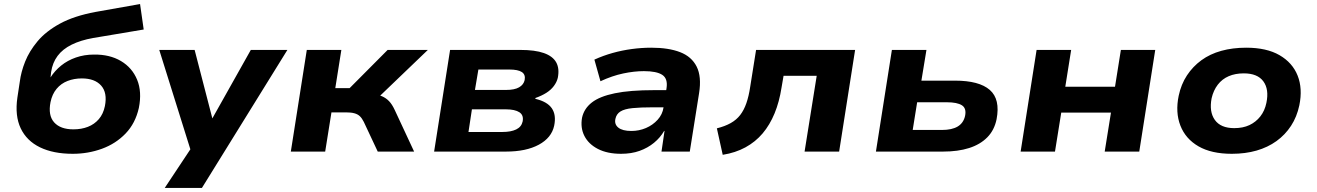

<svg xmlns="http://www.w3.org/2000/svg" viewBox="-20 -750 6514 950"><path d="M340 11Q244 11 178 -21Q112 -53 82.5 -115Q53 -177 66 -267L78 -346Q84 -394 104.5 -445.5Q125 -497 166 -546Q207 -595 276.5 -633Q346 -671 453 -691L673 -730L691 -604L441 -562Q379 -551 334.5 -529Q290 -507 265 -473.5Q240 -440 233 -394L230 -367Q251 -400 282.5 -425.5Q314 -451 355.5 -465.5Q397 -480 445 -480Q523 -481 578.5 -448Q634 -415 658.5 -355.5Q683 -296 667 -216Q650 -140 601.5 -89.5Q553 -39 484.5 -14Q416 11 340 11ZM343 -110Q383 -110 415 -122.5Q447 -135 469 -160.5Q491 -186 499 -225Q512 -291 480.5 -326.5Q449 -362 385 -362Q347 -362 314.5 -349.5Q282 -337 260 -310.5Q238 -284 230 -245Q217 -179 248 -144.5Q279 -110 343 -110Z M795 180 935 -31 937 37 768 -503H943L1031 -163H1030L1221 -503H1402L979 180Z M1419 0 1498 -503H1669L1639 -314H1710L1898 -503H2097L1828 -245L1821 -285Q1851 -282 1870.5 -273.5Q1890 -265 1905 -249.5Q1920 -234 1933 -206L2029 0H1849L1780 -147Q1771 -165 1760.5 -175Q1750 -185 1733.5 -189.5Q1717 -194 1692 -194H1620L1589 0Z M2128 0 2207 -503H2554Q2627 -503 2671 -487.5Q2715 -472 2732 -441.5Q2749 -411 2740 -365Q2735 -344 2720.5 -324.5Q2706 -305 2683 -290.5Q2660 -276 2629 -265V-261Q2688 -247 2710.5 -214Q2733 -181 2722 -128Q2709 -68 2646 -34Q2583 0 2484 0ZM2298 -97H2466Q2508 -97 2534 -109.5Q2560 -122 2566 -149Q2572 -180 2550 -194.5Q2528 -209 2483 -209H2315ZM2330 -305H2484Q2526 -305 2548.5 -318Q2571 -331 2576 -354Q2581 -381 2562 -393.5Q2543 -406 2500 -406H2347Z M3053 11Q2985 11 2938.5 -13Q2892 -37 2871.5 -77.5Q2851 -118 2860 -168Q2870 -213 2908.5 -243Q2947 -273 3022 -288.5Q3097 -304 3217 -304H3300L3287 -219H3209Q3149 -219 3109.5 -215Q3070 -211 3050 -198.5Q3030 -186 3025 -162Q3019 -135 3039.5 -118.5Q3060 -102 3104 -102Q3142 -102 3176 -116.5Q3210 -131 3234 -157.5Q3258 -184 3263 -218L3278 -314Q3285 -361 3257 -379.5Q3229 -398 3166 -398Q3118 -398 3063.5 -386.5Q3009 -375 2951 -348L2921 -455Q2965 -475 3011.5 -488Q3058 -501 3106.5 -507.5Q3155 -514 3202 -514Q3288 -514 3345 -492Q3402 -470 3427 -420.5Q3452 -371 3439 -289L3393 0H3253L3268 -102H3266Q3247 -69 3216 -43.5Q3185 -18 3144.5 -3.5Q3104 11 3053 11Z M3556 16 3527 -115Q3567 -125 3595.5 -141Q3624 -157 3642.5 -181Q3661 -205 3673 -239.5Q3685 -274 3692 -321L3721 -503H4211L4132 0H3961L4021 -375H3857L3847 -317Q3836 -246 3812.5 -189Q3789 -132 3753.5 -90Q3718 -48 3668.5 -21Q3619 6 3556 16Z M4314 0 4393 -503H4564L4539 -351H4705Q4825 -351 4877.5 -305Q4930 -259 4911 -160Q4900 -106 4865 -70.5Q4830 -35 4775 -17.5Q4720 0 4647 0ZM4496 -107H4641Q4690 -107 4718.5 -124Q4747 -141 4755 -176Q4763 -214 4739.5 -229Q4716 -244 4665 -244H4518Z M5030 0 5109 -503H5280L5251 -321H5497L5526 -503H5696L5617 0H5446L5477 -193H5231L5200 0Z M6075 11Q5974 11 5910 -26Q5846 -63 5820.5 -128.5Q5795 -194 5812 -276Q5824 -333 5853 -377Q5882 -421 5924.5 -452Q5967 -483 6023 -498.5Q6079 -514 6146 -514Q6247 -514 6311 -477Q6375 -440 6400.5 -376Q6426 -312 6409 -229Q6397 -172 6368 -127.5Q6339 -83 6296 -52Q6253 -21 6197.5 -5Q6142 11 6075 11ZM6087 -116Q6130 -116 6162 -131Q6194 -146 6216 -174Q6238 -202 6246 -241Q6260 -308 6231 -347.5Q6202 -387 6134 -387Q6092 -387 6059.5 -373Q6027 -359 6005.5 -331Q5984 -303 5975 -264Q5962 -197 5991 -156.5Q6020 -116 6087 -116Z"/></svg>

Font: Nunito Sans 7pt SemiExpanded ExtraBold
Style: Italic
Weight: 800
Width: 6
Italic angle: -9°
Designer: Vernon Adams
Foundry: Vernon Adams
Version: Version 3.101;gftools[0.9.27]